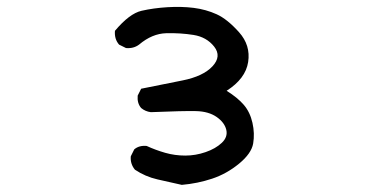

<svg xmlns="http://www.w3.org/2000/svg" viewBox="-20 -516 1040 544"><path d="M495.1 7.8Q460 0 425.8 -7.8Q391.6 -15.6 362.3 -35.2Q348.6 -51.8 350.6 -73.2L360.4 -92.8Q374 -104.5 395.5 -102.5Q420.9 -90.8 448.2 -83Q475.6 -75.2 504.9 -75.2Q534.2 -75.2 562.5 -85Q590.8 -94.7 608.4 -111.3Q626 -127.9 621.1 -148.4Q616.2 -168.9 593.8 -184.6Q571.3 -200.2 536.1 -201.2Q501 -202.1 407.2 -198.2Q391.6 -200.2 379.9 -210Q368.2 -223.6 370.1 -245.1L379.9 -264.6Q438.5 -276.4 497.1 -288.1Q555.7 -299.8 582 -328.1Q608.4 -356.4 586.9 -383.8Q565.4 -411.1 528.3 -417Q491.2 -422.9 451.2 -421.9Q411.1 -420.9 374 -389.6Q358.4 -377.9 336.9 -379.9L317.4 -389.6Q303.7 -405.3 305.7 -428.7Q346.7 -477.5 380.9 -485.4Q415 -493.2 454.6 -495.6Q494.1 -498 528.8 -493.7Q563.5 -489.3 593.8 -475.6Q624 -461.9 657.2 -424.8Q690.4 -387.7 683.1 -340.3Q675.8 -293 622.1 -258.8Q653.3 -239.3 670.9 -218.8Q688.5 -198.2 695.3 -168Q702.1 -137.7 697.3 -109.4Q692.4 -81.1 657.2 -52.2Q622.1 -23.4 581.1 -9.8Q540 3.9 495.1 7.8Z"/></svg>

Font: JasonHandwriting2
Style: Regular
Weight: 400
Version: Version 1.05.10